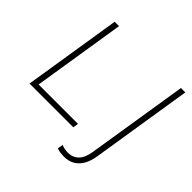

<svg xmlns="http://www.w3.org/2000/svg" viewBox="-216 -911 1303 1303"><g transform="rotate(45 436.0 -259.5)"><path d="M57 0 169 -705H211L105 -39H483L477 0ZM573 186Q557 186 539.5 184Q522 182 504 175L510 136Q528 143 543.5 145.5Q559 148 573 148Q619 148 649 118Q679 88 689 24L805 -705H847L731 26Q723 76 702.5 112Q682 148 649.5 167Q617 186 573 186Z"/></g></svg>

Font: Mulish ExtraLight
Style: Italic
Weight: 200
Italic angle: -9°
Designer: Vernon Adams
Foundry: Vernon Adams
Version: Version 3.603